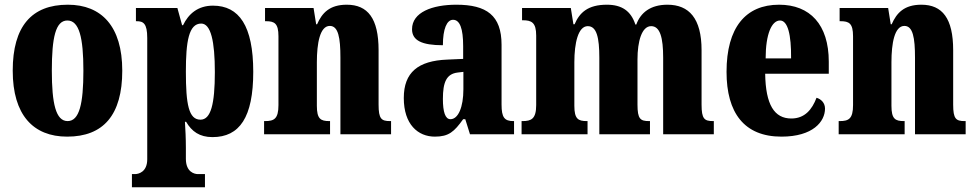

<svg xmlns="http://www.w3.org/2000/svg" viewBox="-20 -570 4139 815"><path d="M265 10C419 10 499 -82 499 -270C499 -458 411 -550 268 -550C114 -550 34 -458 34 -270C34 -82 121 10 265 10ZM267 -56C217 -56 200 -130 200 -270C200 -411 216 -483 266 -483C316 -483 334 -411 334 -270C334 -130 317 -56 267 -56Z M540 225H850V169H820C806 169 769 161 769 104V58C769 16 767 -21 765 -53H770C794 -12 827 12 882 12C997 12 1055 -72 1055 -265C1055 -460 995 -546 884 -546C820 -546 780 -511 757 -463H753L733 -536H557V-480H560C588 -480 605 -471 605 -409V106C605 161 567 169 553 169H540ZM831 -62C781 -62 769 -127 769 -266C769 -393 781 -470 834 -470C875 -470 892 -395 892 -264C892 -128 875 -62 831 -62Z M1101 0H1381V-56H1378C1341 -56 1325 -65 1325 -121V-306C1325 -386 1338 -460 1380 -460C1416 -460 1425 -410 1425 -325V0H1640V-56H1636C1599 -56 1587 -65 1587 -126V-357C1587 -492 1541 -550 1452 -550C1379 -550 1347 -515 1326 -467H1322L1311 -536H1105V-480H1109C1145 -480 1162 -471 1162 -416V-124C1162 -65 1143 -56 1105 -56H1101Z M1826 10C1885 10 1908 -11 1946 -64H1955L1975 0H2162V-56H2159C2121 -56 2109 -72 2109 -126V-380C2109 -505 2045 -550 1917 -550C1815 -550 1729 -518 1729 -446C1729 -398 1771 -378 1860 -378C1860 -448 1877 -486 1903 -486C1932 -486 1946 -449 1946 -374V-320L1878 -317C1755 -312 1694 -263 1694 -154C1694 -42 1754 10 1826 10ZM1892 -64C1870 -64 1860 -95 1860 -150C1860 -221 1875 -256 1922 -262L1947 -265V-191C1947 -115 1925 -64 1892 -64Z M2194 0H2474V-56H2471C2434 -56 2418 -65 2418 -121V-306C2418 -387 2434 -459 2475 -459C2513 -459 2524 -410 2524 -325V0H2739V-56H2735C2698 -56 2686 -65 2686 -126V-318C2686 -394 2704 -459 2744 -459C2782 -459 2795 -410 2795 -325V0H3010V-56H3007C2970 -56 2958 -65 2958 -126V-357C2958 -492 2905 -550 2813 -550C2741 -550 2699 -516 2681 -466H2677C2658 -524 2619 -550 2556 -550C2475 -550 2440 -516 2419 -467H2414L2403 -536H2196V-484H2199C2236 -484 2256 -475 2256 -419V-124C2256 -65 2235 -56 2198 -56H2194Z M3297 10C3431 10 3482 -54 3482 -109C3482 -133 3466 -149 3446 -155C3427 -105 3396 -67 3339 -67C3267 -67 3230 -125 3228 -257H3498V-308C3498 -466 3418 -550 3287 -550C3145 -550 3064 -453 3064 -265C3064 -91 3139 10 3297 10ZM3338 -322H3230C3230 -426 3256 -483 3291 -483C3324 -483 3339 -423 3338 -322Z M3540 0H3820V-56H3817C3780 -56 3764 -65 3764 -121V-306C3764 -386 3777 -460 3819 -460C3855 -460 3864 -410 3864 -325V0H4079V-56H4075C4038 -56 4026 -65 4026 -126V-357C4026 -492 3980 -550 3891 -550C3818 -550 3786 -515 3765 -467H3761L3750 -536H3544V-480H3548C3584 -480 3601 -471 3601 -416V-124C3601 -65 3582 -56 3544 -56H3540Z"/></svg>

Font: Noto Serif Devanagari ExtraCondensed Black
Style: Regular
Weight: 900
Width: 2
Designer: Universal Thirst, Indian Type Foundry and the Monotype Design Team
Foundry: Monotype Imaging Inc.
Version: Version 2.004